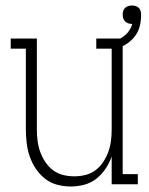

<svg xmlns="http://www.w3.org/2000/svg" viewBox="-20 -670 540 698"><path d="M237 8Q212 8 187.5 1.5Q163 -5 143.5 -20.5Q124 -36 110 -57Q96 -78 88 -101.5Q80 -125 77 -150Q74 -175 74 -200V-493H19V-530H114V-200Q114 -179 116.5 -158.5Q119 -138 126 -118.5Q133 -99 144.5 -81.5Q156 -64 172.5 -51.5Q189 -39 209 -34Q229 -29 250 -29Q271 -29 291 -34Q311 -39 327.5 -51.5Q344 -64 355.5 -81.5Q367 -99 374 -118.5Q381 -138 383.5 -158.5Q386 -179 386 -200V-493H330V-530H426V-37H481V0H386V-101Q378 -78 364 -57Q350 -36 330.5 -20.5Q311 -5 286.5 1.5Q262 8 237 8ZM406 -493 396 -521Q407 -524 417.5 -530Q428 -536 436.5 -543.5Q445 -551 451.5 -561.5Q458 -572 461 -583Q460 -583 459.5 -583Q459 -583 459 -583Q452 -583 445.5 -585.5Q439 -588 434.5 -592.5Q430 -597 428 -603.5Q426 -610 426 -617Q426 -624 428 -630.5Q430 -637 435 -641.5Q440 -646 446.5 -648Q453 -650 460 -650Q466 -650 473 -648Q480 -646 485 -641Q490 -636 491.5 -629Q493 -622 493 -615Q493 -595 488 -575Q483 -555 471 -539Q459 -523 442 -511.5Q425 -500 406 -493Z"/></svg>

Font: Iosevka Slab Extralight
Style: Regular
Weight: 200
Monospace: yes
Designer: Belleve Invis
Foundry: Belleve Invis
Version: Version 11.1.1; ttfautohint (v1.8.3)